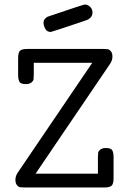

<svg xmlns="http://www.w3.org/2000/svg" viewBox="-20 -827 565 847"><path d="M172 -727Q172 -737 178.5 -744Q185 -751 189.5 -753Q194 -755 204 -758Q348 -807 354 -807Q367 -807 377.5 -797Q388 -787 388 -772Q388 -746 356 -736Q208 -686 204 -686Q187 -686 179.5 -700.5Q172 -715 172 -727ZM58 -65 387 -550H129V-497Q129 -484 128 -477Q127 -470 118.5 -463Q110 -456 94 -456Q71 -456 65.5 -466.5Q60 -477 60 -497V-570Q60 -595 68 -603Q76 -611 101 -611H435Q448 -611 455 -610Q462 -609 469 -601Q476 -593 476 -577Q476 -561 466 -546L137 -61H412V-133Q412 -146 413 -153Q414 -160 422.5 -167Q431 -174 447 -174Q470 -174 475.5 -163.5Q481 -153 481 -133V-41Q481 -17 473 -8.5Q465 0 441 0H89Q76 0 69 -1Q62 -2 55 -10Q48 -18 48 -34Q48 -50 58 -65Z"/></svg>

Font: CMU Typewriter Text
Style: Regular
Weight: 500
Monospace: yes
Version: Version 0.7.0